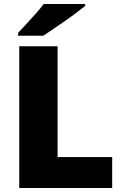

<svg xmlns="http://www.w3.org/2000/svg" viewBox="-20 -947 622 967"><path d="M77 0V-714H270V-156H545V0ZM409 -917Q391 -903 364 -882.5Q337 -862 306 -840.5Q275 -819 246.5 -799.5Q218 -780 198 -767H71V-781Q88 -800 112 -825.5Q136 -851 160 -878Q184 -905 200 -927H409Z"/></svg>

Font: Noto Sans Black
Style: Regular
Weight: 900
Designer: Monotype Design Team
Foundry: Monotype Imaging Inc.
Version: Version 2.007